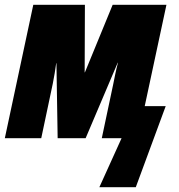

<svg xmlns="http://www.w3.org/2000/svg" viewBox="-33 -573 743 796"><path d="M379 203H530L654 -133H567L657 -553H434L319 -273H318L319 -553H105L-13 0H138L186 -227C191 -251 197 -288 200 -311H201L206 0H322L455 -313H456C449 -287 441 -248 436 -222L389 0H471Z"/></svg>

Font: Noto Sans ExtraCondensed Black
Style: Italic
Weight: 900
Width: 2
Italic angle: -12°
Designer: Monotype Design Team
Foundry: Monotype Imaging Inc.
Version: Version 2.013